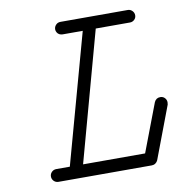

<svg xmlns="http://www.w3.org/2000/svg" viewBox="-73 -690 723 756"><g transform="rotate(-10 289.0 -311.5)"><path d="M218 -571Q211 -571 205 -574Q199 -577 195.5 -583Q192 -589 192 -595Q192 -601 194 -605.5Q196 -610 200 -614Q207 -621 218 -621H487Q497 -621 504.5 -613.5Q512 -606 512 -595.5Q512 -585 504.5 -578Q497 -571 487 -571H350L208 -53H456L529 -245Q536 -261 553 -261Q564 -261 571 -253.5Q578 -246 578 -236Q578 -231 577 -227L498 -18Q495 -11 488.5 -6.5Q482 -2 474 -2H101Q90 -2 82.5 -9.5Q75 -17 75 -27.5Q75 -38 82.5 -45.5Q90 -53 101 -53H155L298 -571Z"/></g></svg>

Font: TT2020Base
Style: Italic
Weight: 400
Italic angle: -15°
Version: Version 0.2.000